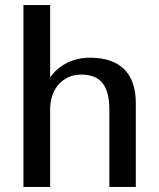

<svg xmlns="http://www.w3.org/2000/svg" viewBox="-20 -742 632 762"><path d="M179 -308C179 -389 229 -446 302 -446C379 -446 414 -402 414 -307V0H519V-332C519 -452 456 -513 337 -513C271 -513 215 -485 179 -435V-722H73V0H179Z"/></svg>

Font: Perun Medium
Style: Regular
Weight: 500
Foundry: Copyright (c) Stefan Peev, Context Ltd, 2016
Version: Version 1.089